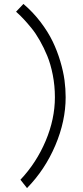

<svg xmlns="http://www.w3.org/2000/svg" viewBox="-20 -830 417 968"><path d="M61 -771Q61 -770.5 72.3 -760.5Q83.5 -750.5 100.6 -732.2Q117.7 -713.9 138.7 -688.2Q159.7 -662.6 180.4 -626.2Q201.2 -589.8 218.3 -548.3Q235.4 -506.8 246.1 -452.1Q256.8 -397.5 256.8 -339.8Q256.8 -230 210.2 -119.6Q163.6 -9.3 83 76.2L116.2 118.2Q207 25.4 259 -97.2Q311 -219.7 311 -339.8Q311 -381.8 305.2 -425.8Q299.3 -469.7 283.9 -521.5Q268.6 -573.2 245.4 -621.3Q222.2 -669.4 184.3 -719.2Q146.5 -769 98.1 -810.1Z"/></svg>

Font: Comic Neue Angular
Style: Regular
Weight: 400
Designer: Craig Rozynski
Foundry: Craig Rozynski
Version: Version 2.003